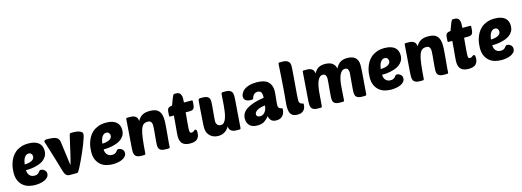

<svg xmlns="http://www.w3.org/2000/svg" viewBox="-1 -1669 7092 2609"><g transform="rotate(-15 3545.5 -365.0)"><path d="M272 10Q228 10 184.5 -1Q141 -12 106.5 -39Q72 -66 50 -111Q28 -156 28 -224Q28 -249 32 -284Q36 -319 47.5 -356Q59 -393 79.5 -429.5Q100 -466 133 -495Q166 -524 213 -542Q260 -560 325 -560Q377 -560 413 -548Q449 -536 471 -515.5Q493 -495 503 -468Q513 -441 513 -410Q513 -364 494.5 -332Q476 -300 446.5 -278.5Q417 -257 381 -245Q345 -233 310 -226.5Q275 -220 245.5 -218.5Q216 -217 200 -217Q200 -198 205.5 -179.5Q211 -161 222 -147Q233 -133 251 -124Q269 -115 295 -115Q321 -115 335.5 -123.5Q350 -132 359 -142.5Q368 -153 374.5 -161.5Q381 -170 392 -170Q397 -170 409.5 -167.5Q422 -165 435 -157Q448 -149 458 -135Q468 -121 468 -99Q468 -70 450 -49Q432 -28 403.5 -15Q375 -2 340 4Q305 10 272 10ZM291 -427Q269 -427 253.5 -414.5Q238 -402 227.5 -383Q217 -364 211.5 -341Q206 -318 203 -297Q265 -298 303.5 -318Q342 -338 342 -375Q342 -395 329.5 -411Q317 -427 291 -427Z M802 -127Q814 -169 824.5 -210Q835 -251 845.5 -297.5Q856 -344 868.5 -399.5Q881 -455 898 -526Q901 -540 907 -544.5Q913 -549 933 -549Q948 -549 973 -548Q998 -547 1022 -541Q1046 -535 1063.5 -523Q1081 -511 1081 -490Q1081 -473 1069 -435Q1057 -397 1038 -348.5Q1019 -300 995.5 -247Q972 -194 950 -147Q928 -100 909 -64.5Q890 -29 881 -15Q873 -4 867 -2Q861 0 847 0H758Q737 0 723.5 -7.5Q710 -15 701 -27Q692 -39 686 -54.5Q680 -70 675 -87Q646 -187 624.5 -258.5Q603 -330 588 -378Q573 -426 564 -454.5Q555 -483 550 -498.5Q545 -514 543 -519.5Q541 -525 541 -527Q542 -534 551 -542Q560 -550 574 -550Q620 -550 652.5 -546.5Q685 -543 706.5 -534Q728 -525 739.5 -509Q751 -493 756 -467Q757 -460 760 -439Q763 -418 766.5 -388.5Q770 -359 775 -323.5Q780 -288 784.5 -252.5Q789 -217 793.5 -184Q798 -151 802 -127Z M1364 10Q1320 10 1276.5 -1Q1233 -12 1198.5 -39Q1164 -66 1142 -111Q1120 -156 1120 -224Q1120 -249 1124 -284Q1128 -319 1139.5 -356Q1151 -393 1171.5 -429.5Q1192 -466 1225 -495Q1258 -524 1305 -542Q1352 -560 1417 -560Q1469 -560 1505 -548Q1541 -536 1563 -515.5Q1585 -495 1595 -468Q1605 -441 1605 -410Q1605 -364 1586.5 -332Q1568 -300 1538.5 -278.5Q1509 -257 1473 -245Q1437 -233 1402 -226.5Q1367 -220 1337.5 -218.5Q1308 -217 1292 -217Q1292 -198 1297.5 -179.5Q1303 -161 1314 -147Q1325 -133 1343 -124Q1361 -115 1387 -115Q1413 -115 1427.5 -123.5Q1442 -132 1451 -142.5Q1460 -153 1466.5 -161.5Q1473 -170 1484 -170Q1489 -170 1501.5 -167.5Q1514 -165 1527 -157Q1540 -149 1550 -135Q1560 -121 1560 -99Q1560 -70 1542 -49Q1524 -28 1495.5 -15Q1467 -2 1432 4Q1397 10 1364 10ZM1383 -427Q1361 -427 1345.5 -414.5Q1330 -402 1319.5 -383Q1309 -364 1303.5 -341Q1298 -318 1295 -297Q1357 -298 1395.5 -318Q1434 -338 1434 -375Q1434 -395 1421.5 -411Q1409 -427 1383 -427Z M2006 -88Q2006 -110 2009.5 -145.5Q2013 -181 2016.5 -220.5Q2020 -260 2023.5 -297Q2027 -334 2027 -359Q2027 -385 2014.5 -405.5Q2002 -426 1966 -426Q1931 -426 1908 -409Q1885 -392 1869.5 -347Q1854 -302 1844 -223Q1834 -144 1825 -20Q1824 -8 1820 -4Q1816 0 1803 0H1767Q1736 0 1716.5 -6.5Q1697 -13 1685.5 -25Q1674 -37 1669.5 -54.5Q1665 -72 1665 -95Q1665 -110 1666.5 -137.5Q1668 -165 1672 -213.5Q1676 -262 1681.5 -336.5Q1687 -411 1695 -521Q1696 -543 1700 -547Q1703 -550 1716 -550H1755Q1785 -550 1804.5 -543Q1824 -536 1836 -524.5Q1848 -513 1853 -497.5Q1858 -482 1859 -466Q1890 -519 1930 -539.5Q1970 -560 2030 -560Q2072 -560 2103 -551Q2134 -542 2154.5 -520.5Q2175 -499 2185 -464.5Q2195 -430 2195 -379Q2195 -363 2193 -333Q2191 -303 2188 -267.5Q2185 -232 2181.5 -193.5Q2178 -155 2175 -122Q2172 -89 2170 -64Q2168 -39 2168 -31Q2168 -9 2163 -4.5Q2158 0 2141 0H2109Q2077 0 2057 -6Q2037 -12 2026 -23Q2015 -34 2010.5 -50.5Q2006 -67 2006 -88Z M2499 -415Q2496 -377 2492.5 -340Q2489 -303 2486 -270Q2483 -237 2481.5 -211Q2480 -185 2480 -171Q2480 -145 2486 -136.5Q2492 -128 2506 -128Q2517 -128 2525 -132Q2533 -136 2540 -141Q2547 -146 2552.5 -150Q2558 -154 2565 -154Q2572 -154 2578 -146Q2584 -138 2584 -109Q2584 -54 2554 -22Q2524 10 2451 10Q2379 10 2344.5 -23.5Q2310 -57 2310 -126Q2310 -141 2311.5 -161.5Q2313 -182 2316 -215Q2319 -248 2323.5 -296Q2328 -344 2333 -415H2280Q2272 -415 2270.5 -418.5Q2269 -422 2269 -429L2272 -480Q2273 -493 2275.5 -505.5Q2278 -518 2285.5 -528Q2293 -538 2307 -544Q2321 -550 2344 -550Q2351 -568 2360 -593Q2369 -618 2378 -641.5Q2387 -665 2395.5 -681Q2404 -697 2411 -697H2440Q2482 -697 2498 -671Q2514 -645 2514 -609Q2514 -589 2511 -550H2616Q2632 -550 2632 -536L2628 -482Q2626 -452 2611.5 -433.5Q2597 -415 2552 -415Z M2874 -465Q2874 -444 2870.5 -406Q2867 -368 2863.5 -327Q2860 -286 2856.5 -250Q2853 -214 2853 -198Q2853 -163 2870.5 -143.5Q2888 -124 2919 -124Q2946 -124 2964.5 -145.5Q2983 -167 2994.5 -201.5Q3006 -236 3013 -280Q3020 -324 3023.5 -369Q3027 -414 3029.5 -456.5Q3032 -499 3035 -530Q3036 -538 3041 -544Q3046 -550 3057 -550H3093Q3124 -550 3143.5 -543.5Q3163 -537 3174.5 -525Q3186 -513 3190.5 -495.5Q3195 -478 3195 -455Q3195 -440 3193.5 -412.5Q3192 -385 3188 -336.5Q3184 -288 3178.5 -213.5Q3173 -139 3165 -29Q3163 -8 3160.5 -4Q3158 0 3144 0H3105Q3075 0 3055.5 -7Q3036 -14 3024 -25Q3012 -36 3007 -51Q3002 -66 3001 -82Q2986 -56 2967.5 -38Q2949 -20 2929 -9.5Q2909 1 2888 5.5Q2867 10 2847 10Q2809 10 2779 -2.5Q2749 -15 2728.5 -36Q2708 -57 2697 -86Q2686 -115 2686 -148Q2686 -161 2687.5 -190.5Q2689 -220 2691.5 -257Q2694 -294 2697 -335.5Q2700 -377 2702.5 -414Q2705 -451 2707.5 -479Q2710 -507 2711 -519Q2713 -537 2719 -543.5Q2725 -550 2739 -550H2771Q2802 -550 2822 -544Q2842 -538 2853.5 -527Q2865 -516 2869.5 -500.5Q2874 -485 2874 -465Z M3564 -227Q3536 -224 3509 -217Q3482 -210 3461 -200Q3440 -190 3427 -174Q3414 -158 3414 -145Q3414 -120 3430 -110.5Q3446 -101 3464 -101Q3481 -101 3498.5 -108.5Q3516 -116 3529 -131.5Q3542 -147 3552 -170Q3562 -193 3564 -227ZM3253 -123Q3253 -206 3334 -257Q3415 -308 3573 -332Q3574 -334 3574.5 -339.5Q3575 -345 3575 -356Q3575 -388 3563 -409.5Q3551 -431 3513 -433Q3492 -431 3479 -424.5Q3466 -418 3456.5 -406.5Q3447 -395 3443.5 -387Q3440 -379 3434 -361Q3432 -352 3425.5 -349.5Q3419 -347 3405 -347Q3303 -347 3303 -420Q3303 -439 3317.5 -467Q3332 -495 3360.5 -515.5Q3389 -536 3432 -548Q3475 -560 3532 -560Q3643 -560 3693 -514Q3743 -468 3743 -384Q3743 -373 3740.5 -344.5Q3738 -316 3734.5 -284.5Q3731 -253 3728.5 -225Q3726 -197 3726 -186Q3726 -161 3735 -150.5Q3744 -140 3755.5 -136Q3767 -132 3776 -130Q3785 -128 3785 -120Q3785 -98 3779 -75Q3773 -52 3759.5 -33Q3746 -14 3722.5 -2Q3699 10 3665 10Q3617 10 3593 -13Q3569 -36 3561 -77Q3537 -42 3498.5 -16Q3460 10 3398 10Q3368 10 3341.5 3Q3315 -4 3295.5 -20Q3276 -36 3264.5 -61.5Q3253 -87 3253 -123Z M3962 9Q3900 9 3873 -24Q3846 -57 3846 -133Q3846 -145 3847.5 -163Q3849 -181 3851.5 -209.5Q3854 -238 3858 -280Q3862 -322 3866.5 -382Q3871 -442 3876.5 -523Q3882 -604 3888 -711Q3889 -733 3893 -737Q3896 -740 3909 -740H3948Q3978 -740 3998 -733Q4018 -726 4030 -714Q4042 -702 4047 -686.5Q4052 -671 4052 -654Q4052 -634 4049.5 -596.5Q4047 -559 4043 -512Q4039 -465 4035 -414Q4031 -363 4027 -316.5Q4023 -270 4020.5 -233Q4018 -196 4018 -177Q4018 -151 4027.5 -140Q4037 -129 4048 -124.5Q4059 -120 4068.5 -118.5Q4078 -117 4078 -112Q4078 -90 4073 -68.5Q4068 -47 4055 -29.5Q4042 -12 4019.5 -1.5Q3997 9 3962 9Z M4321 -180Q4318 -134 4314 -92.5Q4310 -51 4308 -20Q4307 -8 4303 -4Q4299 0 4286 0H4250Q4219 0 4199.5 -6.5Q4180 -13 4168.5 -25Q4157 -37 4152.5 -54.5Q4148 -72 4148 -95Q4148 -110 4149.5 -137.5Q4151 -165 4155 -213.5Q4159 -262 4164.5 -336.5Q4170 -411 4178 -521Q4179 -543 4183 -547Q4186 -550 4199 -550H4238Q4268 -550 4287 -543Q4306 -536 4318 -525Q4330 -514 4335 -499Q4340 -484 4341 -468Q4370 -522 4407 -541Q4444 -560 4494 -560Q4521 -560 4546 -555Q4571 -550 4591 -538Q4611 -526 4625 -506.5Q4639 -487 4645 -457Q4676 -515 4713 -537.5Q4750 -560 4806 -560Q4837 -560 4865.5 -553.5Q4894 -547 4915 -531Q4936 -515 4948.5 -487.5Q4961 -460 4961 -419Q4961 -388 4958 -343Q4955 -298 4951 -245.5Q4947 -193 4942 -137.5Q4937 -82 4934 -31Q4933 -20 4932 -14Q4931 -8 4928.5 -5Q4926 -2 4921 -1Q4916 0 4907 0H4875Q4843 0 4823 -6Q4803 -12 4792 -23Q4781 -34 4776.5 -50.5Q4772 -67 4772 -88Q4772 -101 4773.5 -125Q4775 -149 4777.5 -177Q4780 -205 4782.5 -235Q4785 -265 4787.5 -290.5Q4790 -316 4791.5 -335Q4793 -354 4793 -360Q4793 -386 4782.5 -406Q4772 -426 4742 -426Q4716 -426 4697 -409Q4678 -392 4665 -362Q4652 -332 4644 -291Q4636 -250 4633 -202Q4631 -171 4628 -131Q4625 -91 4621 -31Q4620 -20 4619 -14Q4618 -8 4615.5 -5Q4613 -2 4608 -1Q4603 0 4594 0H4562Q4530 0 4510 -6Q4490 -12 4479 -23Q4468 -34 4463.5 -50.5Q4459 -67 4459 -88Q4459 -108 4462.5 -146.5Q4466 -185 4469.5 -226.5Q4473 -268 4476.5 -305.5Q4480 -343 4480 -360Q4480 -386 4469.5 -406Q4459 -426 4429 -426Q4402 -426 4383 -406Q4364 -386 4351.5 -352.5Q4339 -319 4331.5 -274Q4324 -229 4321 -180Z M5281 10Q5237 10 5193.5 -1Q5150 -12 5115.5 -39Q5081 -66 5059 -111Q5037 -156 5037 -224Q5037 -249 5041 -284Q5045 -319 5056.5 -356Q5068 -393 5088.5 -429.5Q5109 -466 5142 -495Q5175 -524 5222 -542Q5269 -560 5334 -560Q5386 -560 5422 -548Q5458 -536 5480 -515.5Q5502 -495 5512 -468Q5522 -441 5522 -410Q5522 -364 5503.5 -332Q5485 -300 5455.5 -278.5Q5426 -257 5390 -245Q5354 -233 5319 -226.5Q5284 -220 5254.5 -218.5Q5225 -217 5209 -217Q5209 -198 5214.5 -179.5Q5220 -161 5231 -147Q5242 -133 5260 -124Q5278 -115 5304 -115Q5330 -115 5344.5 -123.5Q5359 -132 5368 -142.5Q5377 -153 5383.5 -161.5Q5390 -170 5401 -170Q5406 -170 5418.5 -167.5Q5431 -165 5444 -157Q5457 -149 5467 -135Q5477 -121 5477 -99Q5477 -70 5459 -49Q5441 -28 5412.5 -15Q5384 -2 5349 4Q5314 10 5281 10ZM5300 -427Q5278 -427 5262.5 -414.5Q5247 -402 5236.5 -383Q5226 -364 5220.5 -341Q5215 -318 5212 -297Q5274 -298 5312.5 -318Q5351 -338 5351 -375Q5351 -395 5338.5 -411Q5326 -427 5300 -427Z M5923 -88Q5923 -110 5926.5 -145.5Q5930 -181 5933.5 -220.5Q5937 -260 5940.5 -297Q5944 -334 5944 -359Q5944 -385 5931.5 -405.5Q5919 -426 5883 -426Q5848 -426 5825 -409Q5802 -392 5786.5 -347Q5771 -302 5761 -223Q5751 -144 5742 -20Q5741 -8 5737 -4Q5733 0 5720 0H5684Q5653 0 5633.5 -6.5Q5614 -13 5602.5 -25Q5591 -37 5586.5 -54.5Q5582 -72 5582 -95Q5582 -110 5583.5 -137.5Q5585 -165 5589 -213.5Q5593 -262 5598.5 -336.5Q5604 -411 5612 -521Q5613 -543 5617 -547Q5620 -550 5633 -550H5672Q5702 -550 5721.5 -543Q5741 -536 5753 -524.5Q5765 -513 5770 -497.5Q5775 -482 5776 -466Q5807 -519 5847 -539.5Q5887 -560 5947 -560Q5989 -560 6020 -551Q6051 -542 6071.5 -520.5Q6092 -499 6102 -464.5Q6112 -430 6112 -379Q6112 -363 6110 -333Q6108 -303 6105 -267.5Q6102 -232 6098.5 -193.5Q6095 -155 6092 -122Q6089 -89 6087 -64Q6085 -39 6085 -31Q6085 -9 6080 -4.5Q6075 0 6058 0H6026Q5994 0 5974 -6Q5954 -12 5943 -23Q5932 -34 5927.5 -50.5Q5923 -67 5923 -88Z M6416 -415Q6413 -377 6409.5 -340Q6406 -303 6403 -270Q6400 -237 6398.5 -211Q6397 -185 6397 -171Q6397 -145 6403 -136.5Q6409 -128 6423 -128Q6434 -128 6442 -132Q6450 -136 6457 -141Q6464 -146 6469.5 -150Q6475 -154 6482 -154Q6489 -154 6495 -146Q6501 -138 6501 -109Q6501 -54 6471 -22Q6441 10 6368 10Q6296 10 6261.5 -23.5Q6227 -57 6227 -126Q6227 -141 6228.5 -161.5Q6230 -182 6233 -215Q6236 -248 6240.5 -296Q6245 -344 6250 -415H6197Q6189 -415 6187.5 -418.5Q6186 -422 6186 -429L6189 -480Q6190 -493 6192.5 -505.5Q6195 -518 6202.5 -528Q6210 -538 6224 -544Q6238 -550 6261 -550Q6268 -568 6277 -593Q6286 -618 6295 -641.5Q6304 -665 6312.5 -681Q6321 -697 6328 -697H6357Q6399 -697 6415 -671Q6431 -645 6431 -609Q6431 -589 6428 -550H6533Q6549 -550 6549 -536L6545 -482Q6543 -452 6528.5 -433.5Q6514 -415 6469 -415Z M6831 10Q6787 10 6743.5 -1Q6700 -12 6665.5 -39Q6631 -66 6609 -111Q6587 -156 6587 -224Q6587 -249 6591 -284Q6595 -319 6606.5 -356Q6618 -393 6638.5 -429.5Q6659 -466 6692 -495Q6725 -524 6772 -542Q6819 -560 6884 -560Q6936 -560 6972 -548Q7008 -536 7030 -515.5Q7052 -495 7062 -468Q7072 -441 7072 -410Q7072 -364 7053.5 -332Q7035 -300 7005.5 -278.5Q6976 -257 6940 -245Q6904 -233 6869 -226.5Q6834 -220 6804.5 -218.5Q6775 -217 6759 -217Q6759 -198 6764.5 -179.5Q6770 -161 6781 -147Q6792 -133 6810 -124Q6828 -115 6854 -115Q6880 -115 6894.5 -123.5Q6909 -132 6918 -142.5Q6927 -153 6933.5 -161.5Q6940 -170 6951 -170Q6956 -170 6968.5 -167.5Q6981 -165 6994 -157Q7007 -149 7017 -135Q7027 -121 7027 -99Q7027 -70 7009 -49Q6991 -28 6962.5 -15Q6934 -2 6899 4Q6864 10 6831 10ZM6850 -427Q6828 -427 6812.5 -414.5Q6797 -402 6786.5 -383Q6776 -364 6770.5 -341Q6765 -318 6762 -297Q6824 -298 6862.5 -318Q6901 -338 6901 -375Q6901 -395 6888.5 -411Q6876 -427 6850 -427Z"/></g></svg>

Font: Poetsen One
Style: Regular
Weight: 400
Designer: Pablo Impallari, Rodrigo Fuenzalida
Foundry: Pablo Impallari, Rodrigo Fuenzalida
Version: Version 1.001; ttfautohint (v0.93) -l 8 -r 50 -G 200 -x 14 -